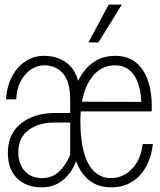

<svg xmlns="http://www.w3.org/2000/svg" viewBox="-20 -797 690 829"><path d="M283 -116V-365Q283 -445 252 -480Q221 -515 170 -515Q141 -515 114.5 -497.5Q88 -480 70 -447.5Q52 -415 50 -368H6Q10 -427 33 -469Q56 -511 92 -533.5Q128 -556 169 -556Q242 -556 284.5 -510.5Q327 -465 327 -365V-116ZM160 12Q94 12 54 -27Q14 -66 14 -137Q14 -192 39.5 -230Q65 -268 111 -288.5Q157 -309 216 -309H292V-268H215Q147 -268 103 -235Q59 -202 59 -139Q59 -89 87 -58.5Q115 -28 161 -28Q210 -28 243 -64Q276 -100 292 -155L312 -114Q296 -58 256 -23Q216 12 160 12ZM460 12Q373 12 328 -61Q283 -134 283 -273Q283 -404 336 -480Q389 -556 477 -556Q557 -556 598 -492.5Q639 -429 635 -316H323V-358L590 -357Q587 -432 558 -473.5Q529 -515 477 -515Q408 -515 367.5 -450.5Q327 -386 327 -274Q327 -193 342.5 -138Q358 -83 388 -55.5Q418 -28 460 -28Q511 -28 549.5 -67.5Q588 -107 596 -175H640Q630 -88 582 -38Q534 12 460 12ZM362 -614 449 -777H506L405 -614Z"/></svg>

Font: Azeret Mono Thin Thin
Style: Regular
Weight: 250
Version: Version 1.002